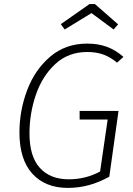

<svg xmlns="http://www.w3.org/2000/svg" viewBox="-20 -907 652 938"><path d="M583 -629 552 -601Q519 -628 485 -640.5Q451 -653 406 -653Q314 -653 250.5 -594.5Q187 -536 155.5 -444.5Q124 -353 124 -255Q124 -143 174.5 -87Q225 -31 316 -31Q398 -31 469 -69L506 -323H369V-365H559L514 -44Q417 11 312 11Q201 11 138 -58.5Q75 -128 75 -260Q75 -366 112.5 -466Q150 -566 225 -630Q300 -694 406 -694Q460 -694 503 -678Q546 -662 583 -629ZM296 -763 277 -789 417 -887H444L557 -788L535 -763L427 -843Z"/></svg>

Font: Fira Sans ExtraLight
Style: Italic
Weight: 275
Italic angle: -8°
Designer: Carrois Corporate & Edenspiekermann AG
Foundry: Carrois Corporate GbR & Edenspiekermann AG
Version: Version 4.203